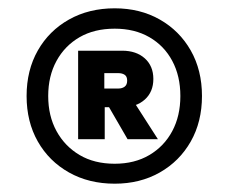

<svg xmlns="http://www.w3.org/2000/svg" viewBox="-20 -732 550 462"><path d="M256 -290Q194 -290 146 -317Q98 -344 71 -391.5Q44 -439 44 -501Q44 -563 71 -610.5Q98 -658 146 -685Q194 -712 256 -712Q317 -712 364.5 -685Q412 -658 439 -610.5Q466 -563 466 -501Q466 -439 439 -391.5Q412 -344 364.5 -317Q317 -290 256 -290ZM287 -397 232 -492H299L360 -397ZM256 -338Q304 -338 339.5 -359Q375 -380 394.5 -416.5Q414 -453 414 -501Q414 -549 394.5 -585.5Q375 -622 339.5 -642.5Q304 -663 256 -663Q207 -663 171.5 -642.5Q136 -622 116 -585.5Q96 -549 96 -501Q96 -453 116 -416.5Q136 -380 171.5 -359Q207 -338 256 -338ZM168 -397V-610H274Q308 -610 328.5 -591.5Q349 -573 349 -542Q349 -511 328.5 -492.5Q308 -474 274 -474H232V-397ZM231 -519H265Q274 -519 280 -523.5Q286 -528 286 -538Q286 -548 280 -552Q274 -556 265 -556H231Z"/></svg>

Font: DM Sans 12pt ExtraBold
Style: Regular
Weight: 800
Version: Version 4.004;gftools[0.9.30]